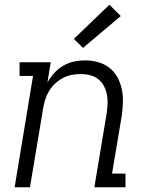

<svg xmlns="http://www.w3.org/2000/svg" viewBox="-20 -794 640 814"><path d="M42 0 120 -472H63V-530H195L181 -444Q193 -466 210 -484.5Q227 -503 248.5 -515.5Q270 -528 293.5 -533Q317 -538 341 -538Q369 -538 396 -530.5Q423 -523 444 -506.5Q465 -490 478 -466Q491 -442 496.5 -415Q502 -388 501 -359.5Q500 -331 496 -302L455 -58H512V0H380L432 -312Q435 -332 436 -352.5Q437 -373 433.5 -392Q430 -411 421 -428.5Q412 -446 397 -458Q382 -470 362.5 -475Q343 -480 323 -480Q323 -480 323 -480Q323 -480 323 -480Q303 -480 284 -476.5Q265 -473 247 -463.5Q229 -454 214 -440Q199 -426 188.5 -409Q178 -392 172 -373Q166 -354 163 -335L107 0ZM332 -591 293 -629 444 -774 492 -726Z"/></svg>

Font: Iosevka Curly Slab LtEx
Style: Italic
Weight: 300
Width: 7
Italic angle: -9°
Monospace: yes
Designer: Belleve Invis
Foundry: Belleve Invis
Version: Version 11.1.0; ttfautohint (v1.8.3)